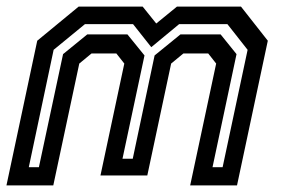

<svg xmlns="http://www.w3.org/2000/svg" viewBox="-22 -560 849 580"><path d="M-2.5 0 90.5 -437 215.5 -540H409L450 -489L512.5 -540H706L787 -437L694 0H552.5L631 -368L607 -398.5H532L495 -368L423 -30H281.5L353.5 -368L329.5 -398.5H254.5L217.5 -368L139 0ZM65 -55H95.5L168.5 -396.5L241.5 -456H363L414.5 -392.5L348 -80.5H379L445 -392.5L523 -456H644.5L692.5 -396.5L620 -55H650.5L726 -409.5L665 -487H519L435 -417.5L380 -487H234.5L140 -409.5Z"/></svg>

Font: Tourney Thin SemiBold
Style: Italic
Weight: 600
Italic angle: -12°
Version: Version 1.015